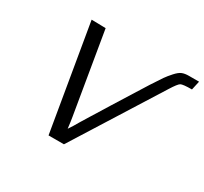

<svg xmlns="http://www.w3.org/2000/svg" viewBox="-143 -896 1170 1102"><g transform="rotate(30 442.0 -345.5)"><path d="M172 -695 266 -693 356 -156Q360 -134 366 -84Q386 -113 408 -152Q411 -157 443 -209Q450 -221 479 -267Q508 -313 516 -327L648 -538Q683 -592 696.5 -611.5Q710 -631 732.5 -656Q755 -681 773 -688Q791 -695 817 -695H884L871 -636Q811 -636 797.5 -628Q784 -620 754 -572L392 4H290Z"/></g></svg>

Font: Coval
Style: Light Italic
Weight: 300
Foundry: Context Ltd
Version: Version 001.000